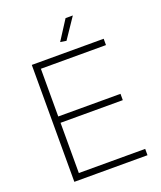

<svg xmlns="http://www.w3.org/2000/svg" viewBox="-166 -1038 960 1142"><g transform="rotate(-20 313.5 -466.5)"><path d="M309 -810 388 -933H434L347 -804ZM104 -740H559V-700H147V-398H541V-358H147V-40H567V0H104Z"/></g></svg>

Font: Encode Sans Wide
Style: Thin
Weight: 100
Designer: Pablo Impallari, Andres Torresi
Foundry: Pablo Impallari, Andres Torresi
Version: Version 1.000; ttfautohint (v1.00) -l 8 -r 50 -G 200 -x 14 -